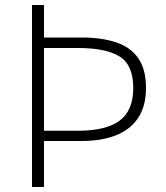

<svg xmlns="http://www.w3.org/2000/svg" viewBox="-20 -748 662 768"><path d="M108 0V-728H156V-598H305Q387 -598 445 -578.5Q503 -559 533.5 -514.5Q564 -470 564 -396Q564 -324 533 -277Q502 -230 444.5 -207Q387 -184 305 -184H156V0ZM156 -225H292Q404 -225 458.5 -265.5Q513 -306 513 -396Q513 -488 458.5 -522Q404 -556 292 -556H156Z"/></svg>

Font: Noto Sans JP ExtraLight
Style: Regular
Weight: 250
Designer: Ryoko NISHIZUKA  (kana, bopomofo & ideographs); Paul D. Hunt (Latin, Greek & Cyrillic); Sandoll Communications , Soo-you
Foundry: Adobe
Version: Version 2.004-H2;hotconv 1.0.118;makeotfexe 2.5.65603